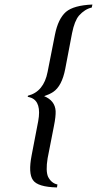

<svg xmlns="http://www.w3.org/2000/svg" viewBox="-20 -740 424 839"><path d="M294.9 -595.2 265.1 -439Q250.5 -363.3 211.9 -337.9Q196.3 -327.6 172.9 -319.8Q220.2 -300.3 223.1 -254.9Q224.1 -231 215.8 -189.9L188 -47.9Q179.2 6.8 189.9 32.2Q204.1 60.1 230 65.9H231L229 79.1Q144.5 77.1 124 46.9Q103 17.1 118.2 -61L147 -210.9Q162.1 -293.9 116.7 -312.5Q108.9 -315.4 101.1 -316.9L102.1 -321.8Q171.4 -339.4 188 -425.8L220.2 -588.9Q233.9 -657.7 268.1 -688Q302.2 -716.8 383.8 -720.2L380.9 -707Q350.6 -700.2 325.2 -671.9Q305.7 -648.9 294.9 -595.2Z"/></svg>

Font: Linux Libertine Capitals O
Style: Bold Italic Samll Caps
Weight: 400
Italic angle: -12°
Designer: Philipp H. Poll
Foundry: Philipp H. Poll
Version: Version 5.0.4